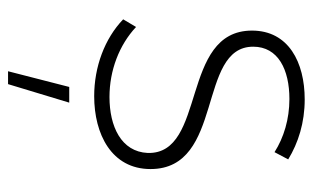

<svg xmlns="http://www.w3.org/2000/svg" viewBox="-170 -392 777 477"><g transform="rotate(90 218.5 -153.5)"><path d="M358 -447 376 -481C335 -506 285 -522 227 -522C135 -522 56 -482 56 -391C56 -212 364 -279 360 -132C357 -66 294 -37 221 -37C155 -37 92 -61 47 -103L28 -71C76 -25 146 1 219 1C313 1 400 -42 400 -139C400 -323 96 -254 96 -394C96 -456 153 -484 226 -484C276 -484 322 -470 358 -447ZM196 63 157 215H189L235 63Z"/></g></svg>

Font: Montserrat arm ExtraLight
Style: Regular
Weight: 275
Designer: Julieta Ulanovsky
Foundry: Julieta Ulanovsky
Version: Version 6.000;PS 006.000;hotconv 1.0.88;makeotf.lib2.5.64775